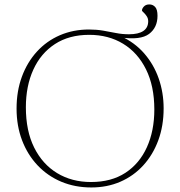

<svg xmlns="http://www.w3.org/2000/svg" viewBox="-20 -816 794 846"><path d="M381 -14Q470.5 -14 532.5 -54.5Q594.5 -95 627.2 -167.2Q660 -239.5 660 -333.5Q660 -436.5 623.5 -510.2Q587 -584 522.5 -623.2Q458 -662.5 373 -662.5Q284.5 -662.5 222 -621.8Q159.5 -581 126.8 -509Q94 -437 94 -343Q94 -239.5 130.5 -166Q167 -92.5 231.8 -53.2Q296.5 -14 381 -14ZM372 -686Q405.5 -686 434.5 -681Q463.5 -676 491 -670.5Q518.5 -665 548.5 -665Q590 -665 611.5 -679.5Q633 -694 633 -722.5Q633 -735 626.2 -745Q619.5 -755 612.5 -761.2Q605.5 -767.5 605.5 -769.5Q605.5 -778 614 -787.2Q622.5 -796.5 638 -796.5Q653.5 -796.5 663.8 -785.2Q674 -774 674 -746.5Q674 -694.5 636.8 -666.5Q599.5 -638.5 511.5 -651V-657Q573.5 -629 615.8 -580.2Q658 -531.5 679.5 -469.5Q701 -407.5 701 -338.5Q701 -261.5 677.5 -197.8Q654 -134 611.2 -87.2Q568.5 -40.5 510.2 -15.2Q452 10 382.5 10Q310.5 10 250.2 -15.2Q190 -40.5 145.8 -87.2Q101.5 -134 77.2 -197.8Q53 -261.5 53 -337.5Q53 -414.5 76.5 -478.2Q100 -542 142.8 -588.8Q185.5 -635.5 244 -660.8Q302.5 -686 372 -686Z"/></svg>

Font: Newsreader 16pt 16pt ExtraLight
Style: Regular
Weight: 250
Version: Version 1.003